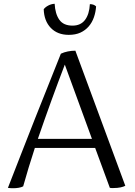

<svg xmlns="http://www.w3.org/2000/svg" viewBox="-20 -990 719 1019"><path d="M22 7Q55 -77 92 -172.5Q129 -268 166.5 -362.5Q204 -457 239.5 -545.5Q275 -634 303 -705Q320 -713 340 -717Q360 -721 380 -721L645 -4Q636 1 620 4.5Q604 8 582 8Q577 8 572.5 8Q568 8 563 7L485 -205H165Q130 -98 103 -1Q94 4 79.5 6.5Q65 9 50 9Q41 9 34 8.5Q27 8 22 7ZM324 -647Q289 -556 252.5 -455.5Q216 -355 181 -253H468ZM457 -968Q478 -968 490 -956Q488 -926 478.5 -898.5Q469 -871 451 -850Q433 -829 407 -817Q381 -805 345 -805Q285 -805 249.5 -842Q214 -879 212 -941Q220 -952 236 -960.5Q252 -969 270 -970Q273 -916 295 -885Q317 -854 365 -854Q408 -854 431 -884Q454 -914 457 -968Z"/></svg>

Font: Gotu
Style: Regular
Weight: 400
Designer: Sarang Kulkarni & Kailash Malviya
Foundry: Ek Type
Version: Version 2.320;hotconv 1.0.109;makeotfexe 2.5.65596; ttfautoh